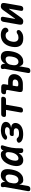

<svg xmlns="http://www.w3.org/2000/svg" viewBox="1987 -2622 790 4875"><g transform="rotate(-90 2382.5 -185.0)"><path d="M197 -443Q209 -467 225.5 -488.5Q242 -510 263 -526Q284 -542 311.5 -551Q339 -560 373 -560Q430 -560 463 -538Q496 -516 511 -478.5Q526 -441 525.5 -390Q525 -339 514 -281Q505 -231 487 -179Q469 -127 437.5 -85Q406 -43 360 -16.5Q314 10 249 10Q199 10 172 -17.5Q145 -45 137 -92L99 124Q93 157 74 173.5Q55 190 21 190Q-13 190 -26 173.5Q-39 157 -33 124L70 -451Q72 -462 71.5 -473Q71 -484 68 -495Q63 -528 76 -544Q89 -560 122 -560Q155 -560 173 -543.5Q191 -527 197 -495Q200 -485 199.5 -469Q199 -453 197 -443ZM315 -438Q291 -438 268 -428.5Q245 -419 226 -402Q207 -385 193.5 -361.5Q180 -338 176 -310L165 -249Q161 -223 164 -198.5Q167 -174 177.5 -154.5Q188 -135 206 -123.5Q224 -112 248 -112Q282 -112 305 -127Q328 -142 343.5 -166.5Q359 -191 368 -221Q377 -251 382 -280Q387 -309 388 -337.5Q389 -366 382.5 -388.5Q376 -411 359.5 -424.5Q343 -438 315 -438Z M752 10Q716 10 685 -3.5Q654 -17 633.5 -46Q613 -75 605.5 -121.5Q598 -168 610 -234Q622 -301 647.5 -361Q673 -421 709.5 -465Q746 -509 793.5 -534.5Q841 -560 898 -560Q945 -560 969 -537Q990 -518 999 -488Q1001 -494 1003 -501Q1013 -531 1034 -545.5Q1055 -560 1085 -560Q1116 -560 1125.5 -545.5Q1135 -531 1125 -501Q1107 -446 1092.5 -392Q1078 -338 1069 -283.5Q1060 -229 1056.5 -171Q1053 -113 1055 -48Q1056 -18 1044 -4Q1032 10 1001 10Q970 10 952 -4Q934 -18 933 -48Q932 -78 932 -106Q923 -92 914 -79Q885 -37 844.5 -13.5Q804 10 752 10ZM798 -112Q821 -112 844 -123.5Q867 -135 888 -158.5Q909 -182 925 -217Q940 -249 948 -291L950 -303Q955 -328 956 -352Q959 -377 954.5 -396Q950 -415 938 -426.5Q926 -438 903 -438Q874 -438 848 -422Q822 -406 801 -378Q780 -350 764.5 -313Q749 -276 743 -234Q733 -179 746 -145.5Q759 -112 798 -112Z M1292 -481Q1322 -515 1372 -534Q1422 -553 1486 -557Q1499 -558 1511.5 -558Q1524 -558 1536 -557Q1584 -554 1621 -543.5Q1658 -533 1682.5 -515Q1707 -497 1718 -471.5Q1729 -446 1723 -413Q1715 -366 1676 -335.5Q1637 -305 1583 -302L1582 -296Q1644 -293 1674.5 -256.5Q1705 -220 1695 -162Q1688 -124 1667 -94Q1646 -64 1613 -42Q1580 -20 1537.5 -7.5Q1495 5 1445 7Q1429 8 1412 8Q1395 8 1379 7Q1312 4 1266.5 -16.5Q1221 -37 1203 -75Q1194 -92 1196 -106.5Q1198 -121 1209 -132Q1220 -143 1237.5 -150Q1255 -157 1279 -157Q1289 -157 1296.5 -153.5Q1304 -150 1310.5 -145Q1317 -140 1323 -133Q1329 -126 1337 -121Q1345 -111 1360.5 -106Q1376 -101 1397 -99Q1413 -98 1430 -98Q1447 -98 1463 -99Q1504 -102 1530.5 -118Q1557 -134 1562 -165Q1568 -195 1547 -213Q1526 -231 1486 -231H1408Q1382 -231 1372 -243.5Q1362 -256 1366 -282Q1371 -309 1386 -321.5Q1401 -334 1427 -334H1500Q1537 -334 1560.5 -350Q1584 -366 1590 -393Q1595 -421 1575 -435.5Q1555 -450 1518 -453Q1505 -454 1492.5 -454Q1480 -454 1468 -453Q1449 -451 1434 -447.5Q1419 -444 1408 -436Q1398 -430 1389 -424Q1380 -418 1371.5 -412.5Q1363 -407 1354.5 -403.5Q1346 -400 1336 -400Q1312 -400 1297 -407Q1282 -414 1275.5 -425Q1269 -436 1273 -451Q1277 -466 1292 -481Z M2029 -428H1901Q1871 -428 1858 -444Q1845 -460 1851 -490Q1856 -519 1874 -534.5Q1892 -550 1922 -550H2312Q2342 -550 2354.5 -534.5Q2367 -519 2362 -490Q2356 -460 2338 -444Q2320 -428 2290 -428H2161L2097 -63Q2091 -30 2072 -13.5Q2053 3 2019 3Q1986 3 1972.5 -13.5Q1959 -30 1965 -63Z M2665 -374H2752Q2853 -374 2901 -324Q2949 -274 2934 -186Q2926 -143 2905 -108.5Q2884 -74 2852 -50Q2820 -26 2778 -13Q2736 0 2686 0H2561Q2513 0 2494.5 -23Q2476 -46 2484 -94L2534 -381Q2539 -405 2530 -416.5Q2521 -428 2496 -428H2478Q2447 -428 2434.5 -443Q2422 -458 2428 -489Q2433 -519 2451 -534.5Q2469 -550 2500 -550H2603Q2651 -550 2669.5 -527Q2688 -504 2680 -456ZM2629 -163Q2624 -138 2633.5 -127Q2643 -116 2667 -116H2700Q2742 -116 2768 -134.5Q2794 -153 2800 -187Q2806 -221 2786.5 -239.5Q2767 -258 2725 -258H2645Z M3197 -443Q3209 -467 3225.5 -488.5Q3242 -510 3263 -526Q3284 -542 3311.5 -551Q3339 -560 3373 -560Q3430 -560 3463 -538Q3496 -516 3511 -478.5Q3526 -441 3525.5 -390Q3525 -339 3514 -281Q3505 -231 3487 -179Q3469 -127 3437.5 -85Q3406 -43 3360 -16.5Q3314 10 3249 10Q3199 10 3172 -17.5Q3145 -45 3137 -92L3099 124Q3093 157 3074 173.5Q3055 190 3021 190Q2987 190 2974 173.5Q2961 157 2967 124L3070 -451Q3072 -462 3071.5 -473Q3071 -484 3068 -495Q3063 -528 3076 -544Q3089 -560 3122 -560Q3155 -560 3173 -543.5Q3191 -527 3197 -495Q3200 -485 3199.5 -469Q3199 -453 3197 -443ZM3315 -438Q3291 -438 3268 -428.5Q3245 -419 3226 -402Q3207 -385 3193.5 -361.5Q3180 -338 3176 -310L3165 -249Q3161 -223 3164 -198.5Q3167 -174 3177.5 -154.5Q3188 -135 3206 -123.5Q3224 -112 3248 -112Q3282 -112 3305 -127Q3328 -142 3343.5 -166.5Q3359 -191 3368 -221Q3377 -251 3382 -280Q3387 -309 3388 -337.5Q3389 -366 3382.5 -388.5Q3376 -411 3359.5 -424.5Q3343 -438 3315 -438Z M3631 -277Q3644 -352 3673 -406Q3702 -460 3742 -494Q3782 -528 3830.5 -544Q3879 -560 3931 -560Q3974 -560 4006.5 -551.5Q4039 -543 4061.5 -528.5Q4084 -514 4097.5 -496Q4111 -478 4115 -460Q4121 -432 4109 -408.5Q4097 -385 4073 -374Q4054 -366 4035 -368.5Q4016 -371 4009 -388Q3999 -411 3976.5 -424.5Q3954 -438 3921 -438Q3895 -438 3870 -429.5Q3845 -421 3824 -401Q3803 -381 3787 -350Q3771 -319 3763 -275Q3755 -234 3759.5 -202.5Q3764 -171 3778 -151Q3792 -131 3813 -121.5Q3834 -112 3860 -112Q3887 -112 3912.5 -117.5Q3938 -123 3960 -140Q3981 -154 4003.5 -157Q4026 -160 4043 -145Q4051 -138 4054.5 -128Q4058 -118 4057.5 -106Q4057 -94 4051.5 -82Q4046 -70 4035 -60Q4012 -37 3988.5 -23Q3965 -9 3941 -1.5Q3917 6 3891.5 8Q3866 10 3839 10Q3782 10 3737.5 -7Q3693 -24 3665 -59Q3637 -94 3627.5 -148Q3618 -202 3631 -277Z M4195 -91 4266 -497Q4273 -529 4291 -544.5Q4309 -560 4340 -560Q4372 -560 4385 -544.5Q4398 -529 4392 -497L4340 -203Q4339 -200 4339.5 -198.5Q4340 -197 4343 -197Q4345 -197 4346.5 -198.5Q4348 -200 4350 -203L4559 -495Q4581 -525 4602.5 -542.5Q4624 -560 4659 -560Q4710 -560 4730.5 -535Q4751 -510 4742 -459L4671 -53Q4664 -21 4646 -5.5Q4628 10 4597 10Q4565 10 4552 -5.5Q4539 -21 4545 -53L4597 -347Q4598 -350 4597 -351.5Q4596 -353 4594 -353Q4592 -353 4590.5 -351.5Q4589 -350 4587 -347L4378 -55Q4356 -25 4334.5 -7.5Q4313 10 4278 10Q4227 10 4206.5 -15Q4186 -40 4195 -91Z"/></g></svg>

Font: Maple Mono
Style: Bold Italic
Weight: 700
Italic angle: -10°
Monospace: yes
Designer: subframe7536
Version: Version 7.000